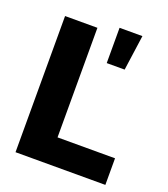

<svg xmlns="http://www.w3.org/2000/svg" viewBox="-140 -865 844 964"><g transform="rotate(20 282.5 -383.0)"><path d="M55.2 0V-727.5H228V-142.1H535.2V0ZM332.5 -577.1V-765.6H454.6L428.2 -577.1Z"/></g></svg>

Font: Inter 17pt ExtraBold
Style: Regular
Weight: 800
Version: Version 4.001;git-66647c0bb